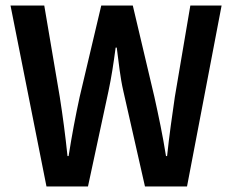

<svg xmlns="http://www.w3.org/2000/svg" viewBox="-20 -674 840 694"><path d="M148 0H298L372 -344C383 -396 390 -442 398 -502H402C410 -442 414 -396 426 -344L504 0H656L781 -654H668L612 -324C602 -255 592 -186 584 -110H580C568 -186 553 -256 538 -324L460 -654H346L268 -324C253 -255 240 -186 228 -110H224C216 -186 207 -254 196 -324L140 -654H18Z"/></svg>

Font: Source Sans Pro Semibold
Style: Regular
Weight: 600
Designer: Paul D. Hunt
Foundry: Adobe Systems Incorporated
Version: Version 3.006;hotconv 1.0.111;makeotfexe 2.5.65597